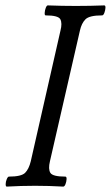

<svg xmlns="http://www.w3.org/2000/svg" viewBox="-20 -688 411 711"><path d="M5 3Q1 3 1 -6Q1 -15 5 -24.5Q9 -34 13 -34Q59 -34 73 -48Q87 -62 94 -91L204 -575Q211 -602 203.5 -616.5Q196 -631 149 -631Q145 -631 145.5 -640.5Q146 -650 149.5 -659Q153 -668 157 -668Q183 -667 209.5 -666.5Q236 -666 261 -666Q287 -666 313.5 -666.5Q340 -667 366 -668Q371 -668 370.5 -659Q370 -650 366.5 -640.5Q363 -631 358 -631Q311 -631 296.5 -616.5Q282 -602 276 -575L165 -91Q158 -62 166.5 -48Q175 -34 222 -34Q227 -34 226.5 -24.5Q226 -15 222.5 -6Q219 3 214 3Q162 0 110 0Q58 0 5 3Z"/></svg>

Font: Junicode Two Beta Condensed
Style: Italic
Weight: 400
Width: 3
Italic angle: -9°
Version: Version 1.053; ttfautohint (v1.8.4)